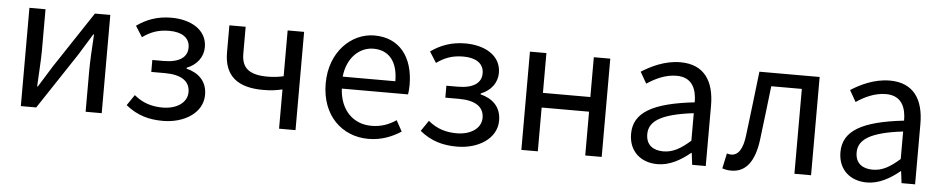

<svg xmlns="http://www.w3.org/2000/svg" viewBox="-37 -800 5189 1057"><g transform="rotate(5 2557.5 -272.0)"><path d="M92 0H177L383 -311C403 -344 434 -394 455 -428H459C455 -357 450 -284 450 -227V0H539V-543H454L248 -232C228 -199 197 -149 176 -116H172C175 -186 181 -259 181 -316V-543H92Z M878 13C994 13 1097 -49 1097 -150C1097 -228 1047 -269 983 -285V-290C1040 -312 1073 -358 1073 -411C1073 -509 981 -557 876 -557C797 -557 737 -533 685 -496L723 -436C767 -467 808 -484 871 -484C938 -484 984 -457 984 -401C984 -348 940 -316 853 -316H791V-250H866C955 -250 1005 -219 1005 -157C1005 -97 945 -60 870 -60C815 -60 762 -73 712 -115L672 -56C736 -4 802 13 878 13Z M1519 0H1610V-543H1519V-290C1488 -283 1463 -280 1431 -280C1331 -280 1287 -314 1287 -394V-543H1197V-394C1197 -260 1276 -205 1412 -205C1461 -205 1481 -209 1519 -217Z M2013 13C2087 13 2145 -12 2193 -43L2160 -103C2120 -76 2077 -60 2024 -60C1921 -60 1850 -134 1844 -250H2210C2212 -263 2214 -282 2214 -302C2214 -457 2136 -557 1998 -557C1872 -557 1753 -447 1753 -271C1753 -92 1869 13 2013 13ZM1843 -316C1854 -422 1922 -484 1999 -484C2084 -484 2134 -425 2134 -316Z M2503 13C2619 13 2722 -49 2722 -150C2722 -228 2672 -269 2608 -285V-290C2665 -312 2698 -358 2698 -411C2698 -509 2606 -557 2501 -557C2422 -557 2362 -533 2310 -496L2348 -436C2392 -467 2433 -484 2496 -484C2563 -484 2609 -457 2609 -401C2609 -348 2565 -316 2478 -316H2416V-250H2491C2580 -250 2630 -219 2630 -157C2630 -97 2570 -60 2495 -60C2440 -60 2387 -73 2337 -115L2297 -56C2361 -4 2427 13 2503 13Z M2858 0H2949V-242H3211V0H3302V-543H3211V-323H2949V-543H2858Z M3611 13C3678 13 3739 -22 3791 -65H3794L3802 0H3877V-334C3877 -468 3821 -557 3689 -557C3602 -557 3525 -518 3475 -486L3511 -423C3554 -452 3611 -481 3674 -481C3763 -481 3786 -414 3786 -344C3555 -318 3452 -259 3452 -141C3452 -43 3520 13 3611 13ZM3637 -60C3583 -60 3541 -85 3541 -147C3541 -217 3603 -262 3786 -284V-132C3733 -85 3690 -60 3637 -60Z M4019 13C4098 13 4146 -47 4162 -168C4175 -268 4186 -369 4198 -469H4367V0H4459V-543H4126C4112 -425 4099 -308 4084 -191C4075 -110 4049 -75 4011 -75C4001 -75 3994 -77 3987 -79L3969 5C3985 10 3999 13 4019 13Z M4768 13C4835 13 4896 -22 4948 -65H4951L4959 0H5034V-334C5034 -468 4978 -557 4846 -557C4759 -557 4682 -518 4632 -486L4668 -423C4711 -452 4768 -481 4831 -481C4920 -481 4943 -414 4943 -344C4712 -318 4609 -259 4609 -141C4609 -43 4677 13 4768 13ZM4794 -60C4740 -60 4698 -85 4698 -147C4698 -217 4760 -262 4943 -284V-132C4890 -85 4847 -60 4794 -60Z"/></g></svg>

Font: Microsoft YaHei
Style: Regular
Weight: 400
Designer: Ryoko NISHIZUKA 西塚涼子 (kana, bopomofo & ideographs); Paul D. Hunt (Latin, Greek & Cyrillic); Sandoll Communications 산돌커뮤니
Foundry: Adobe
Version: Version 2.001;hotconv 1.0.111;makeotfexe 2.5.65597